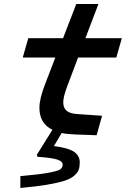

<svg xmlns="http://www.w3.org/2000/svg" viewBox="-20 -659 654 944"><path d="M237.8 -21Q173.8 -51.8 173.8 -128.9Q173.8 -173.8 202.1 -246.1L252 -376H91.8L119.1 -471.2H290L355 -639.2H463.9L399.9 -471.2H579.1L551.8 -376H363.8L312 -238.8Q291 -184.1 291 -155.8Q291 -128.4 307.6 -114.3Q324.2 -100.1 361.8 -98.1L481.9 -89.8L455.1 5.9L348.1 2Q308.6 0.5 283.2 -4.9L245.1 59.1Q316.9 68.4 344.5 87.6Q372.1 106.9 372.1 139.2Q372.1 160.6 367.4 174.6Q362.8 188.5 345.9 203.9Q329.1 219.2 297.9 229.5Q266.6 239.7 212.4 249Q158.2 258.3 80.1 265.1V207Q173.8 198.7 219.5 190.2Q265.1 181.6 276.6 173.3Q288.1 165 288.1 149.9Q288.1 134.3 261.5 125.5Q234.9 116.7 164.1 111.8L161.1 102.1Z"/></svg>

Font: IntelOne Mono Medium
Style: Italic
Weight: 500
Italic angle: -16°
Designer: Fred Shallcrass
Foundry: Frere-Jones Type LLC
Version: Version 1.200;hotconv 1.1.0;makeotfexe 2.6.0;FJTRelease1.2